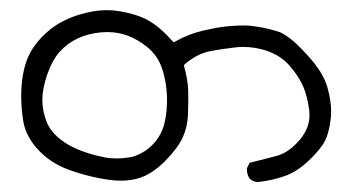

<svg xmlns="http://www.w3.org/2000/svg" viewBox="-20 -265 684 385"><path d="M644 -41Q644 -62.5 637.2 -87.4Q628.9 -120.1 594.2 -156.7Q574.7 -178.2 561.5 -188Q548.3 -197.8 540.5 -200.7Q520.5 -207.5 496.6 -211.4Q481.9 -213.9 468.3 -213.9Q429.7 -213.9 387.2 -203.6Q358.9 -197.3 331.1 -181.6L328.1 -180.2Q319.8 -189.5 314 -195.3Q290 -219.2 267.6 -229Q240.2 -240.7 207.5 -244.1Q200.7 -244.6 193.8 -244.6Q167 -244.6 136.7 -234.9Q98.1 -222.7 72 -198.5Q45.9 -174.3 35.2 -147.9Q22.5 -116.2 22.5 -72.3Q22.5 -47.9 26.4 -23.4Q31.7 10.3 60.1 39.1Q85.4 64.5 123.3 77.4Q161.1 90.3 196.3 95.2Q210 97.2 217.8 97.2Q225.6 97.2 229 97.2Q244.6 96.2 257.6 92.5Q270.5 88.9 283.7 80.3Q296.9 71.8 310.5 58.6Q336.9 31.7 346.4 10.5Q356 -10.7 356.9 -34.7Q357.9 -59.6 357.4 -82.3Q356.9 -105 348.6 -134.3L350.6 -136.2Q374 -156.2 397.9 -161.6Q421.4 -166.5 451.2 -169.9Q459.5 -170.9 467.8 -170.9Q490.2 -170.9 512.2 -164.1Q542.5 -154.3 560.8 -133.1Q579.1 -111.8 587.6 -92.5Q596.2 -73.2 600.1 -43.5Q600.6 -38.6 600.6 -33.7Q600.6 -3.4 573.7 23.4Q555.2 42.5 532.2 48.3Q506.8 54.7 480.5 61.5L475.1 72.3Q475.1 73.2 475.1 74.7Q475.1 85.4 481 93.8Q487.3 99.1 496.1 100.1Q524.4 97.2 549.8 88.4Q574.7 80.1 599.1 57.1Q623.5 33.7 631.8 17.1Q640.1 0.5 643.1 -26.9Q644 -33.7 644 -41ZM246.1 49.3Q228.5 52.7 214.1 52.7Q199.7 52.7 189.7 50.5Q179.7 48.3 171.4 46.4Q139.6 38.1 118.2 25.9Q83.5 5.9 73.2 -21.5Q64.9 -43 64.9 -64.7Q64.9 -86.4 74.2 -114.3Q85 -145 99.6 -161.1Q130.4 -195.3 183.1 -200.2Q189.9 -200.7 195.8 -200.7Q237.8 -200.7 274.9 -170.9Q295.9 -153.8 304.7 -128.4Q314.9 -98.1 314.9 -63.5Q314.9 -42 310.5 -21Q303.2 13.7 273.9 35.6Q260.7 44.9 246.1 49.3Z"/></svg>

Font: Bakudai
Style: Light
Weight: 300
Version: Version 1.48